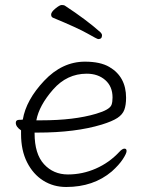

<svg xmlns="http://www.w3.org/2000/svg" viewBox="-20 -730 583 766"><path d="M387 -589Q387 -574 372 -574Q368 -574 329.5 -596Q291 -618 192 -659Q184 -662 184 -672Q184 -682 201 -696Q218 -710 226 -710Q234 -710 238 -708Q325 -651 381 -601Q387 -595 387 -589ZM118 -201V-198Q118 -116 155.5 -75Q193 -34 251 -34Q309 -34 362.5 -57.5Q416 -81 456 -124Q468 -137 476.5 -137Q485 -137 485 -127.5Q485 -118 470 -95Q455 -72 426 -46Q353 16 244 16Q193 16 152.5 -9.5Q112 -35 88 -82.5Q64 -130 64 -195V-210Q43 -224 43 -240Q43 -252 57 -252Q71 -252 71 -253Q84 -331 156 -407.5Q228 -484 319 -484Q380 -484 416 -463Q483 -424 483 -340Q483 -311 476 -292Q469 -273 448.5 -259.5Q428 -246 386 -233Q281 -201 130 -201ZM146 -250Q275 -250 363 -276Q418 -292 425 -312Q429 -323 429 -341Q429 -385 400 -410.5Q371 -436 326 -436Q247 -436 191.5 -372.5Q136 -309 125 -250Z"/></svg>

Font: LXGW WenKai Light
Style: Regular
Weight: 300
Designer: LXGW / Fontworks Inc.
Foundry: LXGW / Fontworks Inc.
Version: Version 1.501; October 10, 2024